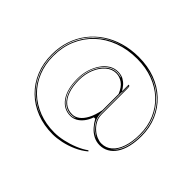

<svg xmlns="http://www.w3.org/2000/svg" viewBox="-151 -839 1175 1175"><g transform="rotate(45 436.5 -252.0)"><path d="M454 -606Q532 -606 596.5 -582Q661 -558 708.5 -513.5Q756 -469 782 -408.5Q808 -348 808 -276Q808 -224 798 -182.5Q788 -141 769 -112.5Q750 -84 723.5 -69Q697 -54 665 -54Q635 -54 609 -68Q583 -82 564 -104Q545 -126 532 -150H520Q509 -119 492 -97.5Q475 -76 454.5 -65Q434 -54 412 -54Q352 -54 316.5 -105Q281 -156 281 -247Q281 -289 292.5 -326Q304 -363 324 -392Q344 -421 370 -437Q396 -453 426 -453Q455 -453 474 -442.5Q493 -432 506.5 -416.5Q520 -401 529 -384V-442Q534 -442 536.5 -440Q539 -438 540 -433.5Q541 -429 541 -419V-198Q541 -168 554 -144Q567 -120 586.5 -103Q606 -86 627 -77.5Q648 -69 665 -69Q704 -69 732.5 -93.5Q761 -118 777 -164.5Q793 -211 793 -276Q793 -345 768 -403Q743 -461 698 -503Q653 -545 591 -568Q529 -591 454 -591Q372 -591 303 -565.5Q234 -540 184 -493Q134 -446 106.5 -381.5Q79 -317 79 -240Q79 -168 103.5 -108Q128 -48 173 -4.5Q218 39 279.5 63Q341 87 415 87Q450 87 491 78Q532 69 571 53Q610 37 639 16L644 21Q611 49 570 67Q529 85 488.5 93.5Q448 102 415 102Q338 102 274 77Q210 52 163 6Q116 -40 90.5 -102.5Q65 -165 65 -240Q65 -304 83.5 -360Q102 -416 136.5 -461Q171 -506 219 -538.5Q267 -571 326.5 -588.5Q386 -606 454 -606ZM412 -69Q437 -69 459 -85Q481 -101 498.5 -134Q516 -167 526 -218V-358Q508 -402 481.5 -420Q455 -438 426 -438Q390 -438 360 -412Q330 -386 312 -342.5Q294 -299 294 -247Q294 -191 308.5 -151Q323 -111 349.5 -90Q376 -69 412 -69ZM532 -377V-198Q532 -170 544 -144.5Q556 -119 577.5 -99Q599 -79 627 -69Q609 -76 588 -93.5Q567 -111 551.5 -137.5Q536 -164 536 -198V-419Q536 -425 536 -428Q536 -431 535.5 -433Q535 -435 534 -436V-384ZM285 -247Q285 -158 319.5 -108.5Q354 -59 412 -59Q422 -59 431.5 -62Q441 -65 447 -69Q437 -66 428.5 -64.5Q420 -63 412 -63Q356 -63 322.5 -112.5Q289 -162 289 -247Q289 -300 307.5 -345Q326 -390 357.5 -417Q389 -444 426 -444Q435 -444 444.5 -442.5Q454 -441 466 -438Q461 -443 450.5 -445.5Q440 -448 426 -448Q398 -448 372.5 -432.5Q347 -417 327 -389Q307 -361 296 -324.5Q285 -288 285 -247ZM703 -69Q736 -82 758 -109.5Q780 -137 791 -179.5Q802 -222 802 -276Q802 -357 769.5 -422.5Q737 -488 678 -531.5Q619 -575 537 -591Q617 -573 675.5 -528.5Q734 -484 766 -419.5Q798 -355 798 -276Q798 -191 771.5 -137Q745 -83 703 -69ZM367 -591Q299 -579 244 -548Q189 -517 150 -471Q111 -425 90.5 -366.5Q70 -308 70 -240Q70 -181 86 -130Q102 -79 132 -38Q162 3 204.5 32.5Q247 62 299 77Q233 56 182 11.5Q131 -33 102.5 -97Q74 -161 74 -240Q74 -329 110 -401.5Q146 -474 211.5 -523.5Q277 -573 367 -591Z"/></g></svg>

Font: Kalnia Glaze Thin
Style: Regular
Weight: 100
Designer: Frida Medrano
Foundry: Frida Medrano
Version: Version 1.110